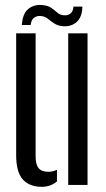

<svg xmlns="http://www.w3.org/2000/svg" viewBox="-20 -732 420 760"><path d="M44 -118V-600H121V-112.5Q121 -80.5 133 -66.2Q145 -52 171.5 -52Q188.5 -52 205.5 -60V-14Q180.5 7.5 145.5 7.5Q96.5 7.5 70.2 -21.8Q44 -51 44 -118ZM250 0V-600H326.5V0ZM270.5 -706H306Q305.5 -666 284.8 -646.2Q264 -626.5 231.5 -628Q209.5 -629.5 195.5 -638.8Q181.5 -648 169.8 -657.5Q158 -667 142.5 -668.5Q128.5 -670.5 116 -662.5Q103.5 -654.5 101.5 -633H66.5Q69.5 -679 92.5 -697Q115.5 -715 146 -712Q169.5 -710.5 183 -700.8Q196.5 -691 207.2 -681.8Q218 -672.5 233 -671.5Q250.5 -670 260.5 -680Q270.5 -690 270.5 -706Z"/></svg>

Font: Big Shoulders Stencil Display Medium
Style: Regular
Weight: 500
Designer: Patric King
Foundry: XO Type Co
Version: Version 1.000